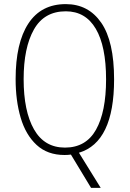

<svg xmlns="http://www.w3.org/2000/svg" viewBox="-20 -744 631 934"><path d="M535 -358Q535 -52 364 -1L470 170H423L325 8Q317 9 309.5 9.5Q302 10 294 10Q211 10 158 -39Q105 -88 80.5 -171.5Q56 -255 56 -359Q56 -535 118 -629.5Q180 -724 300 -724Q410 -724 472.5 -633.5Q535 -543 535 -358ZM95 -359Q95 -203 145.5 -114.5Q196 -26 296 -26Q398 -26 447 -113Q496 -200 496 -358Q496 -519 446 -604Q396 -689 300 -689Q195 -689 145 -600.5Q95 -512 95 -359Z"/></svg>

Font: Noto Sans Arabic Cond ExtLt
Style: Regular
Weight: 200
Width: 3
Designer: Monotype Design Team, Nadine Chahine, Nizar Qandah and Khaled Hosny
Foundry: Monotype Imaging Inc.
Version: Version 2.012; ttfautohint (v1.8.4.7-5d5b)